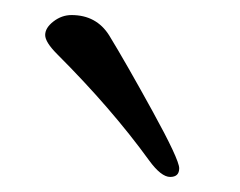

<svg xmlns="http://www.w3.org/2000/svg" viewBox="-20 -684 319 255"><path d="M56 -612Q40 -628 40 -637.5Q40 -647 51 -655.5Q62 -664 75 -664Q108 -664 125 -637Q147 -601 182.5 -536.5Q218 -472 218 -460.5Q218 -449 206 -449Q194 -449 178 -471Q128 -540 56 -612Z"/></svg>

Font: EB Garamond
Style: Regular
Weight: 400
Version: Version 0.012